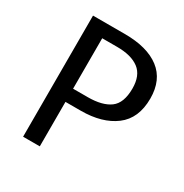

<svg xmlns="http://www.w3.org/2000/svg" viewBox="-160 -817 909 946"><g transform="rotate(30 294.5 -344.5)"><path d="M549 -476Q549 -363 476 -308Q403 -253 282 -253H195V0H100V-689H281Q409 -689 479 -635.5Q549 -582 549 -476ZM448 -475Q448 -549 404.5 -582Q361 -615 280 -615H195V-328H278Q361 -328 404.5 -360Q448 -392 448 -475Z"/></g></svg>

Font: FiraGOUPP
Style: Medium
Weight: 400
Designer: bBox Type
Foundry: bBox Type GmbH
Version: Version 1.001